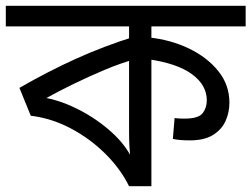

<svg xmlns="http://www.w3.org/2000/svg" viewBox="-30 -642 867 662"><path d="M817 -622V-551H492V-489V-473V0H415Q386 -59 334 -111Q282 -163 215.5 -198.5Q149 -234 76 -243L37 -339Q134 -395 231 -439Q328 -483 437 -517L415 -475V-551H-10V-622ZM415 -467 436 -438Q385 -424 330.5 -401Q276 -378 224.5 -353Q173 -328 130 -304Q186 -293 245.5 -262Q305 -231 354.5 -186.5Q404 -142 428 -90L420 -88Q418 -111 416.5 -134Q415 -157 415 -189ZM761 -288Q761 -255 748 -225.5Q735 -196 705 -177Q675 -158 625 -158Q609 -158 594.5 -159Q580 -160 566 -163L572 -235Q578 -234 586.5 -233.5Q595 -233 606 -233Q654 -233 668.5 -251.5Q683 -270 683 -296Q683 -349 631.5 -386.5Q580 -424 479 -438L482 -513Q559 -505 622 -474.5Q685 -444 723 -396.5Q761 -349 761 -288Z"/></svg>

Font: bangla15
Style: Regular
Weight: 400
Designer: Jelle Bosma - Monotype Design Team
Foundry: Monotype Imaging Inc.
Version: Version 2.006